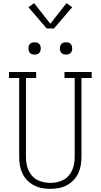

<svg xmlns="http://www.w3.org/2000/svg" viewBox="-20 -1193 640 1221"><path d="M300 8Q273 8 246.5 3Q220 -2 196 -14.5Q172 -27 153 -46.5Q134 -66 122.5 -90.5Q111 -115 106.5 -141.5Q102 -168 102 -195V-697H37V-735H210V-697H145V-195Q145 -174 148.5 -152.5Q152 -131 160.5 -111.5Q169 -92 183.5 -75.5Q198 -59 217 -49Q236 -39 257.5 -34.5Q279 -30 300 -30Q321 -30 342.5 -34.5Q364 -39 383 -49Q402 -59 416.5 -75.5Q431 -92 439.5 -111.5Q448 -131 451.5 -152.5Q455 -174 455 -195V-697H390V-735H563V-697H498V-195Q498 -168 493.5 -141.5Q489 -115 477.5 -90.5Q466 -66 447 -46.5Q428 -27 404 -14.5Q380 -2 353.5 3Q327 8 300 8ZM400 -846Q392 -846 384.5 -848Q377 -850 371 -856Q365 -862 363 -869.5Q361 -877 361 -885Q361 -893 363 -900.5Q365 -908 371 -914Q377 -920 384.5 -922Q392 -924 400 -924Q408 -924 415.5 -922Q423 -920 429 -914Q435 -908 437 -900.5Q439 -893 439 -885Q439 -877 437 -869.5Q435 -862 429 -856Q423 -850 415.5 -848Q408 -846 400 -846ZM200 -846Q192 -846 184.5 -848Q177 -850 171 -856Q165 -862 163 -869.5Q161 -877 161 -885Q161 -893 163 -900.5Q165 -908 171 -914Q177 -920 184.5 -922Q192 -924 200 -924Q208 -924 215.5 -922Q223 -920 229 -914Q235 -908 237 -900.5Q239 -893 239 -885Q239 -877 237 -869.5Q235 -862 229 -856Q223 -850 215.5 -848Q208 -846 200 -846ZM277 -1012 161 -1147 197 -1173 300 -1042 403 -1173 439 -1147 323 -1012Z"/></svg>

Font: Iosevka Curly Slab XLtEx
Style: Regular
Weight: 200
Width: 7
Monospace: yes
Designer: Belleve Invis
Foundry: Belleve Invis
Version: Version 11.1.0; ttfautohint (v1.8.3)